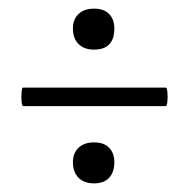

<svg xmlns="http://www.w3.org/2000/svg" viewBox="-20 -414 438 445"><path d="M34 -168Q31 -168 30 -179Q29 -190 30 -200.5Q31 -211 33 -211H364Q367 -211 368 -200.5Q369 -190 368 -179Q367 -168 364 -168ZM198 11Q175 11 162 -2Q149 -15 149 -38Q149 -59 162 -71.5Q175 -84 198 -84Q221 -84 233 -71.5Q245 -59 245 -38Q245 -15 233 -2Q221 11 198 11ZM198 -299Q175 -299 162 -312Q149 -325 149 -348Q149 -369 162 -381.5Q175 -394 198 -394Q221 -394 233 -381.5Q245 -369 245 -348Q245 -299 198 -299Z"/></svg>

Font: Cormorant Infant Light Medium
Style: Regular
Weight: 500
Version: Version 4.001